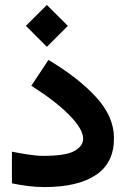

<svg xmlns="http://www.w3.org/2000/svg" viewBox="-20 -759 510 778"><path d="M85 -654.3 169.9 -738.8 254.9 -654.3 169.9 -569.3ZM28.3 -144.5Q59.1 -138.2 94.2 -132.8Q129.4 -127.4 154.8 -127.4Q246.1 -127.4 281.5 -147.2Q316.9 -167 316.9 -197.3Q316.9 -235.8 260.5 -293Q204.1 -350.1 106.9 -411.6L176.3 -516.1Q298.3 -443.4 370.1 -364.7Q441.9 -286.1 441.9 -198.7Q441.9 -98.6 368.4 -49.8Q294.9 -1 161.1 -1Q124.5 -1 91.6 -5.4Q58.6 -9.8 28.3 -16.1Z"/></svg>

Font: Vazir FD-WOL-UI
Style: Bold-FD-WOL-UI
Weight: 700
Designer: Saber Rastikerdar
Foundry: Saber Rastikerdar
Version: Version 30.0.0